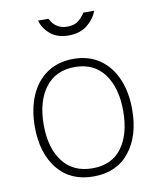

<svg xmlns="http://www.w3.org/2000/svg" viewBox="-84 -809 734 885"><g transform="rotate(-10 283.0 -366.0)"><path d="M55 -262Q55 -344 82 -407Q109 -470 160.5 -505Q212 -540 284 -540Q355 -540 406 -505Q457 -470 484 -407.5Q511 -345 511 -264Q511 -140 451 -65Q391 10 283 10Q175 10 115 -64.5Q55 -139 55 -262ZM284 -502Q194 -502 145.5 -437.5Q97 -373 97 -264Q97 -156 145.5 -92Q194 -28 285 -28Q375 -28 422 -91.5Q469 -155 469 -264Q469 -373 421 -437.5Q373 -502 284 -502ZM283 -650Q229 -650 196.5 -678Q164 -706 155 -742H203Q204 -740 213.5 -725.5Q223 -711 241 -701Q259 -691 283 -691Q315 -691 334 -705.5Q353 -720 367 -742H417Q407 -709 372.5 -679.5Q338 -650 283 -650Z"/></g></svg>

Font: Morrison Thin
Style: Regular
Weight: 100
Designer: Pablo Impallari, Rodrigo Fuenzalida (Modified by Dan O. Williams)
Version: Version 0.03;June 6, 2019;FontCreator 11.5.0.2425 64-bit; tt